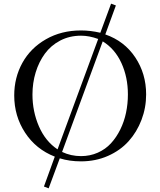

<svg xmlns="http://www.w3.org/2000/svg" viewBox="-20 -878 877 1054"><path d="M58.1 -354Q58.1 -452.1 103 -533.2Q147.9 -614.3 232.4 -662.6Q316.9 -710.9 424.8 -710.9Q476.6 -710.9 530.8 -698.2L589.8 -857.9L616.2 -848.1L558.1 -689Q662.6 -652.8 722.4 -563.2Q782.2 -473.6 782.2 -359.9Q782.2 -286.6 756.8 -220Q731.4 -153.3 686 -102.8Q640.6 -52.2 572.8 -22.2Q504.9 7.8 424.8 7.8Q361.3 7.8 308.1 -8.8L247.1 155.8L221.2 146L280.8 -18.1Q177.2 -58.6 117.7 -149.7Q58.1 -240.7 58.1 -354ZM158.2 -358.9Q158.2 -266.1 193.8 -184.1Q229.5 -102.1 295.9 -58.1L519 -664.1Q469.7 -682.1 424.8 -682.1Q361.8 -682.1 310.5 -655.3Q259.3 -628.4 226.3 -583.3Q193.4 -538.1 175.8 -480.5Q158.2 -422.9 158.2 -358.9ZM320.8 -43.9Q369.6 -21 424.8 -21Q474.1 -21 516.6 -39.8Q559.1 -58.6 589.1 -91.3Q619.1 -124 640.4 -167.2Q661.6 -210.4 671.9 -259.3Q682.1 -308.1 682.1 -359.9Q682.1 -454.1 646.5 -532Q610.8 -609.9 543.9 -650.9Z"/></svg>

Font: Dihjauti S
Style: Bold
Weight: 700
Designer: T. Christopher White
Version: Version 3.0.0